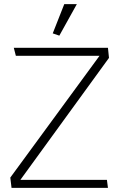

<svg xmlns="http://www.w3.org/2000/svg" viewBox="-20 -912 579 932"><path d="M499 -39H79L509 -631L504 -680H47L57 -641H463L30 -50L36 0H504ZM268 -739 353 -892H292L236 -750Z"/></svg>

Font: Catamaran Thin
Style: Regular
Weight: 100
Designer: Pria Ravichandran
Version: Version 2.000